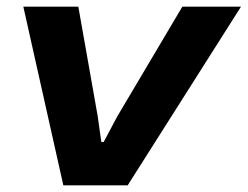

<svg xmlns="http://www.w3.org/2000/svg" viewBox="-20 -556 743 576"><path d="M170 0 50 -536H215L273 -208L284 -130H291L332 -207L527 -536H703L363 0Z"/></svg>

Font: Mona Sans Expanded
Style: Bold Italic
Weight: 700
Width: 7
Italic angle: -11.7°
Designer: Deni Anggara
Foundry: GitHub
Version: Version 1.001;gftools[0.9.33]